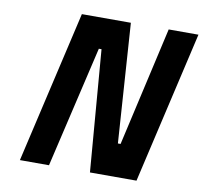

<svg xmlns="http://www.w3.org/2000/svg" viewBox="-77 -763 896 845"><g transform="rotate(10 371.5 -340.0)"><path d="M65 0 222 -680H441L477 -147H489L610 -680H743L586 0H378L334 -543H322L195 0Z"/></g></svg>

Font: Titillium Web
Style: Bold Italic
Weight: 700
Italic angle: -13°
Version: Version 1.002;PS 57.000;hotconv 1.0.70;makeotf.lib2.5.55311